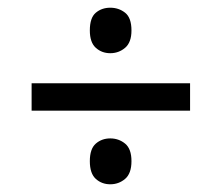

<svg xmlns="http://www.w3.org/2000/svg" viewBox="-20 -574 575 498"><path d="M266 -436Q244 -436 228.5 -450Q213 -464 213 -495Q213 -528 228.5 -541Q244 -554 266 -554Q288 -554 304.5 -541Q321 -528 321 -495Q321 -464 304.5 -450Q288 -436 266 -436ZM62 -358H473V-287H62ZM266 -96Q244 -96 228.5 -110Q213 -124 213 -156Q213 -188 228.5 -201.5Q244 -215 266 -215Q288 -215 304.5 -201.5Q321 -188 321 -156Q321 -124 304.5 -110Q288 -96 266 -96Z"/></svg>

Font: Noto Sans Bengali SemiCondensed
Style: Regular
Weight: 400
Width: 4
Designer: Jelle Bosma - Monotype Design Team
Foundry: Monotype Imaging Inc.
Version: Version 2.003